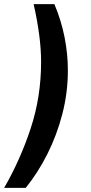

<svg xmlns="http://www.w3.org/2000/svg" viewBox="-62 -725 438 925"><path d="M62 180H-42Q35 47 85.5 -105.5Q136 -258 136 -427Q136 -489 126.5 -560Q117 -631 100 -705H200Q233 -627 249 -546Q265 -465 265 -386Q265 -279 238.5 -176.5Q212 -74 166.5 16.5Q121 107 62 180Z"/></svg>

Font: Mulish
Style: Bold Italic
Weight: 700
Italic angle: -9°
Designer: Vernon Adams
Foundry: Vernon Adams
Version: Version 3.603; ttfautohint (v1.8.3)